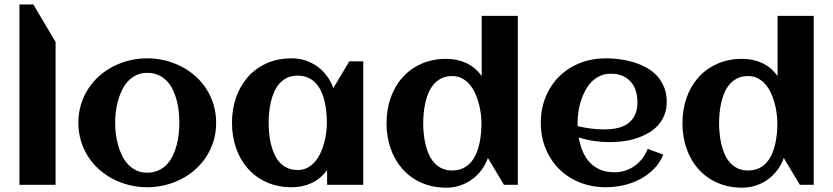

<svg xmlns="http://www.w3.org/2000/svg" viewBox="-20 -844 3806 877"><path d="M233.9 0H68.8V-823.7H132.3L233.9 -652.3Z M967.3 -283.2Q967.3 -239.3 955.6 -200.7Q943.8 -162.1 923.1 -129.4Q902.3 -96.7 873 -70.6Q843.8 -44.4 808.8 -26.4Q773.9 -8.3 734.1 1.5Q694.3 11.2 652.3 11.2Q610.4 11.2 570.8 1.5Q531.2 -8.3 496.3 -26.4Q461.4 -44.4 432.1 -70.6Q402.8 -96.7 382.1 -129.4Q361.3 -162.1 349.6 -200.9Q337.9 -239.7 337.9 -283.2Q337.9 -326.7 349.6 -365.5Q361.3 -404.3 382.1 -437Q402.8 -469.7 432.1 -495.8Q461.4 -522 496.3 -540Q531.2 -558.1 570.8 -567.9Q610.4 -577.6 652.3 -577.6Q694.3 -577.6 734.1 -567.9Q773.9 -558.1 808.8 -540Q843.8 -522 873 -495.8Q902.3 -469.7 923.1 -437Q943.8 -404.3 955.6 -365.5Q967.3 -326.7 967.3 -283.2ZM799.3 -283.2Q799.3 -306.6 796.6 -332.8Q793.9 -358.9 787.6 -384Q781.2 -409.2 770.3 -432.4Q759.3 -455.6 743.2 -472.9Q727.1 -490.2 704.6 -500.7Q682.1 -511.2 652.3 -511.2Q624 -511.2 602.1 -500.5Q580.1 -489.7 563.7 -471.9Q547.4 -454.1 536.4 -430.7Q525.4 -407.2 518.6 -382.1Q511.7 -356.9 508.8 -331.3Q505.9 -305.7 505.9 -283.2Q505.9 -260.7 508.8 -235.1Q511.7 -209.5 518.6 -184.1Q525.4 -158.7 536.4 -135.5Q547.4 -112.3 563.7 -94.5Q580.1 -76.7 602.1 -65.9Q624 -55.2 652.3 -55.2Q681.6 -55.2 704.1 -65.7Q726.6 -76.2 742.9 -93.8Q759.3 -111.3 770 -134.3Q780.8 -157.2 787.4 -182.6Q793.9 -208 796.6 -233.9Q799.3 -259.8 799.3 -283.2Z M1639.2 0H1474.1V-67.4Q1444.8 -27.3 1403.6 -8.1Q1362.3 11.2 1313 11.2Q1248.5 11.2 1197.8 -11.7Q1147 -34.7 1111.8 -74.5Q1076.7 -114.3 1058.1 -168Q1039.6 -221.7 1039.6 -283.2Q1039.6 -344.7 1058.1 -398.4Q1076.7 -452.1 1111.8 -491.9Q1147 -531.7 1197.8 -554.7Q1248.5 -577.6 1313 -577.6Q1345.7 -577.6 1375.2 -567.9Q1404.8 -558.1 1429.4 -540.3Q1454.1 -522.5 1472.9 -497.3Q1491.7 -472.2 1502.4 -441.4L1575.7 -564H1639.2ZM1473.1 -283.2Q1473.1 -305.2 1470.9 -329.6Q1468.8 -354 1463.4 -377.9Q1458 -401.9 1448.5 -423.6Q1439 -445.3 1424.1 -462.2Q1409.2 -479 1388.2 -488.8Q1367.2 -498.5 1339.4 -498.5Q1311.5 -498.5 1291 -488.5Q1270.5 -478.5 1255.9 -461.7Q1241.2 -444.8 1231.7 -422.9Q1222.2 -400.9 1216.8 -377Q1211.4 -353 1209.2 -328.9Q1207 -304.7 1207 -283.2Q1207 -261.7 1209.2 -237.3Q1211.4 -212.9 1216.8 -189Q1222.2 -165 1231.7 -143.1Q1241.2 -121.1 1255.9 -104.2Q1270.5 -87.4 1291 -77.4Q1311.5 -67.4 1339.4 -67.4Q1364.7 -67.4 1384.5 -77.9Q1404.3 -88.4 1419.2 -106Q1434.1 -123.5 1444.3 -146Q1454.6 -168.5 1460.9 -192.4Q1467.3 -216.3 1470.2 -240Q1473.1 -263.7 1473.1 -283.2Z M2345.2 0H2281.7L2208.5 -122.6Q2197.8 -91.8 2179 -66.9Q2160.2 -42 2135.5 -24.2Q2110.8 -6.3 2081.3 3.4Q2051.8 13.2 2019 13.2Q1954.6 13.2 1903.8 -9.8Q1853 -32.7 1817.9 -72.5Q1782.7 -112.3 1764.2 -166Q1745.6 -219.7 1745.6 -281.2Q1745.6 -342.8 1764.2 -396.5Q1782.7 -450.2 1817.9 -489.7Q1853 -529.3 1903.8 -552.2Q1954.6 -575.2 2019 -575.2Q2068.4 -575.2 2109.6 -556.2Q2150.9 -537.1 2180.2 -496.6V-771.5H2345.2ZM2179.2 -281.2Q2179.2 -300.8 2176.3 -324.2Q2173.3 -347.7 2167 -371.6Q2160.6 -395.5 2150.4 -418Q2140.1 -440.4 2125.2 -458Q2110.4 -475.6 2090.6 -486.1Q2070.8 -496.6 2045.4 -496.6Q2017.6 -496.6 1997.1 -486.6Q1976.6 -476.6 1961.9 -459.7Q1947.3 -442.9 1937.7 -420.9Q1928.2 -398.9 1922.9 -375Q1917.5 -351.1 1915.3 -326.9Q1913.1 -302.7 1913.1 -281.2Q1913.1 -259.8 1915.3 -235.6Q1917.5 -211.4 1922.9 -187.5Q1928.2 -163.6 1937.7 -141.4Q1947.3 -119.1 1961.9 -102.3Q1976.6 -85.4 1997.1 -75.4Q2017.6 -65.4 2045.4 -65.4Q2073.2 -65.4 2094.2 -75.2Q2115.2 -85 2130.1 -101.8Q2145 -118.7 2154.5 -140.4Q2164.1 -162.1 2169.4 -186.3Q2174.8 -210.4 2177 -234.9Q2179.2 -259.3 2179.2 -281.2Z M2618.7 -267.6Q2648.9 -260.7 2679.2 -256.8Q2709.5 -252.9 2740.2 -252.9Q2772.5 -252.9 2800 -259Q2827.6 -265.1 2847.9 -279.5Q2868.2 -293.9 2879.9 -317.9Q2891.6 -341.8 2891.6 -377.4Q2891.6 -406.2 2883.8 -430.2Q2876 -454.1 2860.6 -471.2Q2845.2 -488.3 2822.8 -497.8Q2800.3 -507.3 2770.5 -507.3Q2742.7 -507.3 2720.5 -497.1Q2698.2 -486.8 2681.4 -469.5Q2664.6 -452.1 2652.6 -429.2Q2640.6 -406.2 2632.8 -381.3Q2625 -356.4 2621.6 -331.1Q2618.2 -305.7 2618.2 -283.2Q2618.2 -279.3 2618.2 -275.4Q2618.2 -271.5 2618.7 -267.6ZM3025.4 -378.9Q3025.4 -344.2 3014.2 -317.1Q3002.9 -290 2983.6 -269.5Q2964.4 -249 2939 -234.9Q2913.6 -220.7 2884.8 -211.7Q2856 -202.6 2825.4 -198.7Q2794.9 -194.8 2766.1 -194.8Q2729.5 -194.8 2693.8 -200Q2658.2 -205.1 2623.5 -216.3Q2628.9 -184.1 2640.6 -155Q2652.3 -126 2671.9 -104.2Q2691.4 -82.5 2720 -69.8Q2748.5 -57.1 2787.6 -57.1Q2813.5 -57.1 2836.9 -64.9Q2860.4 -72.8 2879.9 -86.9Q2899.4 -101.1 2914.3 -120.6Q2929.2 -140.1 2938.5 -164.1L3009.8 -137.7Q2993.7 -99.1 2965.6 -71Q2937.5 -43 2902.1 -24.7Q2866.7 -6.3 2826.9 2.4Q2787.1 11.2 2748 11.2Q2683.6 11.2 2628.9 -10.5Q2574.2 -32.2 2534.7 -71.3Q2495.1 -110.4 2472.7 -164.6Q2450.2 -218.8 2450.2 -283.2Q2450.2 -347.7 2472.7 -401.9Q2495.1 -456.1 2534.7 -495.1Q2574.2 -534.2 2628.9 -555.9Q2683.6 -577.6 2748 -577.6Q2779.3 -577.6 2812 -573.2Q2844.7 -568.8 2875.5 -559.3Q2906.2 -549.8 2933.6 -534.7Q2960.9 -519.5 2981.2 -497.3Q3001.5 -475.1 3013.4 -445.8Q3025.4 -416.5 3025.4 -378.9Z M3696.8 0H3633.3L3560.1 -122.6Q3549.3 -91.8 3530.5 -66.9Q3511.7 -42 3487.1 -24.2Q3462.4 -6.3 3432.9 3.4Q3403.3 13.2 3370.6 13.2Q3306.2 13.2 3255.4 -9.8Q3204.6 -32.7 3169.4 -72.5Q3134.3 -112.3 3115.7 -166Q3097.2 -219.7 3097.2 -281.2Q3097.2 -342.8 3115.7 -396.5Q3134.3 -450.2 3169.4 -489.7Q3204.6 -529.3 3255.4 -552.2Q3306.2 -575.2 3370.6 -575.2Q3419.9 -575.2 3461.2 -556.2Q3502.4 -537.1 3531.7 -496.6V-771.5H3696.8ZM3530.8 -281.2Q3530.8 -300.8 3527.8 -324.2Q3524.9 -347.7 3518.6 -371.6Q3512.2 -395.5 3502 -418Q3491.7 -440.4 3476.8 -458Q3461.9 -475.6 3442.1 -486.1Q3422.4 -496.6 3397 -496.6Q3369.1 -496.6 3348.6 -486.6Q3328.1 -476.6 3313.5 -459.7Q3298.8 -442.9 3289.3 -420.9Q3279.8 -398.9 3274.4 -375Q3269 -351.1 3266.8 -326.9Q3264.6 -302.7 3264.6 -281.2Q3264.6 -259.8 3266.8 -235.6Q3269 -211.4 3274.4 -187.5Q3279.8 -163.6 3289.3 -141.4Q3298.8 -119.1 3313.5 -102.3Q3328.1 -85.4 3348.6 -75.4Q3369.1 -65.4 3397 -65.4Q3424.8 -65.4 3445.8 -75.2Q3466.8 -85 3481.7 -101.8Q3496.6 -118.7 3506.1 -140.4Q3515.6 -162.1 3521 -186.3Q3526.4 -210.4 3528.6 -234.9Q3530.8 -259.3 3530.8 -281.2Z"/></svg>

Font: Aclonica
Style: Regular
Weight: 400
Version: Version 1.001